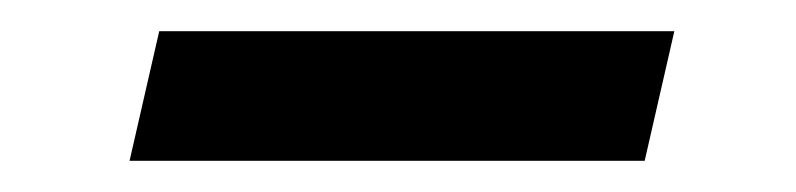

<svg xmlns="http://www.w3.org/2000/svg" viewBox="-20 -323 510 123"><path d="M412 -303 393 -220H63L82 -303Z"/></svg>

Font: Prodigy Sans
Style: Italic
Weight: 400
Italic angle: -13°
Designer: Wei Huang
Foundry: Wei Huang
Version: Version 1.003; ttfautohint (v1.8.3)